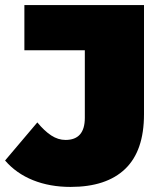

<svg xmlns="http://www.w3.org/2000/svg" viewBox="-44 -720 638 756"><path d="M234 16Q152 16 86 -10.5Q20 -37 -24 -88L103 -238Q131 -204 158 -186.5Q185 -169 214 -169Q290 -169 290 -256V-522H52V-700H523V-270Q523 -126 449 -55Q375 16 234 16Z"/></svg>

Font: Montserrat Thin Black
Style: Regular
Weight: 900
Version: Version 9.000